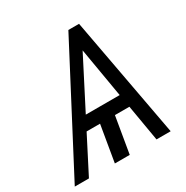

<svg xmlns="http://www.w3.org/2000/svg" viewBox="-195 -848 952 984"><g transform="rotate(-30 280.5 -356.0)"><path d="M452.1 0 415.5 -214.5H329.9L293.7 0H205.6L241.8 -214.5H162.3L52.2 0H-31.6L341.3 -711.6H404.5L535.9 0ZM402.3 -291.2 352.3 -584.5 201.7 -291.2Z"/></g></svg>

Font: Inter Light  BETA
Style: Italic
Weight: 300
Italic angle: 9.39999°
Designer: Rasmus Andersson
Foundry: rsms
Version: Version 3.011;git-f93a4a705